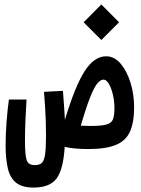

<svg xmlns="http://www.w3.org/2000/svg" viewBox="-20 -658 626 852"><path d="M371.1 3.4Q343.3 3.4 316.9 1.2Q290.5 -1 267.1 -6.3Q261.2 92.8 231.4 133.5Q201.7 174.3 128.9 174.3Q78.6 174.3 51.8 153.1Q24.9 131.8 14.9 89.8Q4.9 47.9 4.9 -14.2Q4.9 -60.5 9 -116.2Q13.2 -171.9 19.5 -216.3H97.7Q94.7 -170.4 92.8 -123Q90.8 -75.7 90.8 -34.7Q90.8 30.8 98.4 52.7Q106 74.7 134.3 74.7Q153.8 74.7 164.6 65.9Q175.3 57.1 179.7 29.5Q184.1 2 184.1 -55.2Q184.1 -92.3 183.1 -121.6Q182.1 -150.9 180.2 -181.2Q178.2 -211.4 175.3 -250.5L259.3 -254.9Q261.7 -218.8 264.2 -188Q266.6 -156.7 268.1 -126.5Q313 -275.9 355.5 -342Q397.9 -408.2 451.2 -408.2Q487.8 -408.2 515.9 -374.8Q543.9 -341.3 559.6 -289.6Q575.2 -237.8 575.2 -182.6Q575.2 -115.2 556.9 -74.2Q538.6 -33.2 494.1 -14.9Q449.7 3.4 371.1 3.4ZM338.4 -100.1Q359.4 -99.1 382.3 -99.1Q430.2 -99.1 452.6 -105.5Q475.1 -111.8 481.4 -128.9Q487.8 -146 487.8 -177.7Q487.8 -208.5 481 -237.8Q474.1 -267.1 463.1 -285.9Q452.1 -304.7 439 -304.7Q426.3 -304.7 412.4 -288.3Q398.4 -272 380.6 -227.8Q362.8 -183.6 338.4 -100.1ZM429.7 -480.5 351.1 -559.1 429.7 -638.2 508.3 -559.1Z"/></svg>

Font: CaskaydiaCove NFP
Style: Regular
Weight: 400
Designer: Aaron Bell
Foundry: Saja Typeworks
Version: Version 2111.001; VTT 6.35;Nerd Fonts 3.1.1